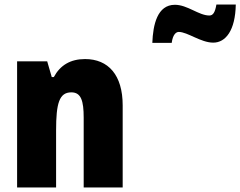

<svg xmlns="http://www.w3.org/2000/svg" viewBox="-20 -822 1054 842"><path d="M648 -634H733C738 -672 753 -682 764 -682C802 -682 861 -635 915 -635C970 -635 1012 -689 1014 -802H929C923 -767 914 -754 898 -754C852 -754 802 -801 747 -801C670 -801 651 -714 648 -634ZM353 -563C289 -563 244 -536 216 -484H207L187 -553H55V0H226V-250C226 -370 240 -417 293 -417C336 -417 347 -379 347 -306V0H518V-360C518 -493 455 -563 353 -563Z"/></svg>

Font: Noto Sans Thai Looped Condensed Black
Style: Regular
Weight: 900
Width: 3
Designer: Sasikarn Vongin, Ben Mitchell
Foundry: The Fontpad Ltd
Version: Version 1.001